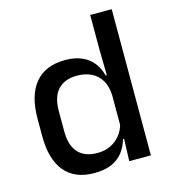

<svg xmlns="http://www.w3.org/2000/svg" viewBox="-102 -745 748 840"><g transform="rotate(-15 271.5 -325.5)"><path d="M222.5 11Q135 11 89.2 -44Q43.5 -99 43.5 -204.5V-282Q43.5 -388.5 89.8 -444.2Q136 -500 226.5 -500Q270 -500 301.2 -486.2Q332.5 -472.5 352.2 -447.5Q372 -422.5 380.5 -388.5H413L385.5 -298Q384 -338 368 -365.2Q352 -392.5 324 -406.5Q296 -420.5 258.5 -420.5Q202 -420.5 172 -388Q142 -355.5 142 -291.5V-198Q142 -135.5 171.8 -103Q201.5 -70.5 258.5 -70.5Q293 -70.5 319.2 -83.5Q345.5 -96.5 363 -119Q380.5 -141.5 387 -169.5L410 -100.5H381.5Q373.5 -70 354.8 -44.5Q336 -19 304 -4Q272 11 222.5 11ZM383 0 387 -114.5 385.5 -145.5V-348.5L386 -367.5L383.5 -506V-662H481V0Z"/></g></svg>

Font: Anek Latin Medium Medium
Style: Regular
Weight: 500
Version: Version 1.003